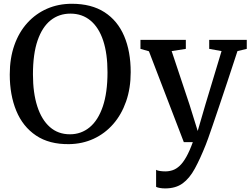

<svg xmlns="http://www.w3.org/2000/svg" viewBox="-20 -772 1364 1043"><path d="M355.5 11Q247.5 12.5 175.8 -35.8Q104 -84 68.5 -170Q33 -256 33 -367.5Q33 -455.5 58 -526.5Q83 -597.5 128.8 -647.8Q174.5 -698 236 -724.8Q297.5 -751.5 370 -751.5Q477 -751.5 548 -705.5Q619 -659.5 654.5 -576Q690 -492.5 690 -380Q690 -292.5 665 -221Q640 -149.5 595 -98Q550 -46.5 488.8 -18.2Q427.5 10 355.5 11ZM360 -42.5Q421 -42.5 467 -80.5Q513 -118.5 538.5 -193.5Q564 -268.5 564 -379.5Q564 -480.5 540.5 -551.5Q517 -622.5 471.8 -660.2Q426.5 -698 362.5 -698Q301 -698 255.2 -661.8Q209.5 -625.5 184.2 -552.2Q159 -479 159 -367.5Q159 -267.5 182.5 -194.5Q206 -121.5 250.8 -82Q295.5 -42.5 360 -42.5ZM877.5 251.5Q862 251.5 848.8 249.2Q835.5 247 828 243V150.5Q834 154.5 848.2 156.8Q862.5 159 878 159Q898.5 159 918 152.5Q937.5 146 956 128.8Q974.5 111.5 992.2 80Q1010 48.5 1027.5 0H978.5L789 -493.5L743 -506.5V-555.5H989.5V-506.5L912.5 -494.5L1010 -202L1054 -60.5L1095.5 -203L1183.5 -494.5L1116.5 -506.5V-555.5H1320.5V-506.5L1270 -494.5Q1240.5 -403.5 1215.2 -328Q1190 -252.5 1170 -193Q1150 -133.5 1135.2 -90.5Q1120.5 -47.5 1111 -21Q1101.5 5.5 1097.5 15Q1067 91.5 1038.2 144.2Q1009.5 197 972 224.2Q934.5 251.5 877.5 251.5Z"/></svg>

Font: Merriweather Medium
Style: Regular
Weight: 500
Version: Version 2.100